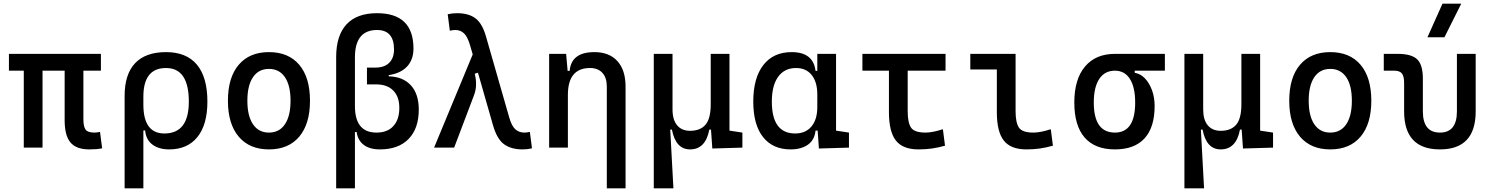

<svg xmlns="http://www.w3.org/2000/svg" viewBox="-20 -815 8243 1060"><path d="M472.7 9.8Q400.9 9.8 368.9 -28.6Q336.9 -66.9 336.9 -151.4V-424.8H214.8V0H111.3V-424.8H29.3V-517.6H537.1V-424.8H440.4V-156.2Q440.4 -117.7 451.9 -100.3Q463.4 -83 502 -83Q508.8 -83 515.9 -84Q522.9 -85 532.2 -86.9L543.9 3.9Q525.9 7.3 510.7 8.5Q495.6 9.8 472.7 9.8Z M914.1 9.8Q857.4 9.8 821.8 -16.6Q786.1 -43 781.2 -94.7H771.5V224.6H668V-285.6Q668 -404.8 725.8 -466.1Q783.7 -527.3 896.5 -527.3Q1009.3 -527.3 1067.1 -458Q1125 -388.7 1125 -253.9Q1125 -126.5 1069.8 -58.3Q1014.6 9.8 914.1 9.8ZM771.5 -237.3Q771.5 -78.1 887.7 -78.1Q1022.5 -78.1 1022.5 -253.9Q1022.5 -439.5 896.5 -439.5Q771.5 -439.5 771.5 -281.2Z M1464.8 9.8Q1357.4 9.8 1297.9 -60.5Q1238.3 -130.9 1238.3 -258.8Q1238.3 -387.2 1297.9 -457.3Q1357.4 -527.3 1464.8 -527.3Q1572.8 -527.3 1632.1 -457.3Q1691.4 -387.2 1691.4 -258.8Q1691.4 -130.9 1632.1 -60.5Q1572.8 9.8 1464.8 9.8ZM1464.8 -83Q1522 -83 1553 -128.9Q1584 -174.8 1584 -258.8Q1584 -343.3 1553 -388.9Q1522 -434.6 1464.8 -434.6Q1407.7 -434.6 1376.7 -388.9Q1345.7 -343.3 1345.7 -258.8Q1345.7 -174.8 1376.7 -128.9Q1407.7 -83 1464.8 -83Z M2077.1 9.8Q2021.5 9.8 1988.3 -15.1Q1955.1 -40 1949.2 -85.9H1939.5V224.6H1835.9V-499.5Q1835.9 -619.1 1893.1 -680.7Q1950.2 -742.2 2061.5 -742.2Q2262.7 -742.2 2262.7 -546.9Q2262.7 -485.4 2227.1 -447.5Q2191.4 -409.7 2126 -400.4V-393.6Q2205.1 -391.6 2248.5 -343.8Q2292 -295.9 2292 -210Q2292 -105.5 2235.8 -47.9Q2179.7 9.8 2077.1 9.8ZM1939.5 -229.5Q1939.5 -83 2058.6 -83Q2118.7 -83 2151.6 -118.9Q2184.6 -154.8 2184.6 -219.7Q2184.6 -281.2 2151.1 -315.2Q2117.7 -349.1 2056.6 -349.1H2005.9V-441.9H2053.7Q2102.1 -441.9 2128.7 -468.3Q2155.3 -494.6 2155.3 -542Q2155.3 -649.4 2061.5 -649.4Q1939.5 -649.4 1939.5 -498Z M2865.2 9.8Q2801.8 9.8 2762.7 -18.8Q2723.6 -47.4 2702.1 -122.6L2618.7 -413.6L2601.1 -408.2Q2608.9 -376 2608.2 -346.2Q2607.4 -316.4 2596.7 -288.6L2487.3 0H2376.5L2589.8 -514.6L2574.7 -566.4Q2561 -612.8 2541.5 -631.1Q2522 -649.4 2493.7 -649.4Q2480.5 -649.4 2463.4 -645.5L2451.7 -736.3Q2476.6 -742.2 2503.4 -742.2Q2565.9 -742.2 2603.8 -714.8Q2641.6 -687.5 2662.6 -615.2L2791.5 -166Q2804.7 -119.6 2825 -101.3Q2845.2 -83 2875 -83Q2888.2 -83 2905.3 -86.9L2917 3.9Q2892.1 9.8 2865.2 9.8Z M3330.1 224.6V-336.9Q3330.1 -386.2 3305.7 -412.8Q3281.2 -439.5 3237.3 -439.5Q3115.2 -439.5 3115.2 -291V0H3011.7V-517.6H3105.5L3113.8 -423.8H3125Q3133.8 -527.3 3261.7 -527.3Q3343.8 -527.3 3388.7 -477.5Q3433.6 -427.7 3433.6 -336.9V224.6Z M3789.6 9.8Q3710.4 9.8 3689.5 -99.6H3680.2L3697.8 224.6H3589.4V-517.6H3692.9V-210Q3692.9 -153.8 3718.3 -123.3Q3743.7 -92.8 3789.6 -92.8Q3846.2 -92.8 3875 -126.5Q3903.8 -160.2 3903.8 -239.3V-517.6H4007.3V-93.8L4078.6 -83V0L3912.6 4.9L3905.3 -99.6H3896Q3875.5 9.8 3789.6 9.8Z M4344.7 9.8Q4246.6 9.8 4192.6 -58.3Q4138.7 -126.5 4138.7 -253.9Q4138.7 -384.3 4194.1 -455.8Q4249.5 -527.3 4350.6 -527.3Q4470.2 -527.3 4482.4 -423.8H4492.2V-517.6H4595.7V-93.8L4667 -83V0L4501 4.9L4494.1 -93.8H4482.4Q4477.1 -42 4440.2 -16.1Q4403.3 9.8 4344.7 9.8ZM4492.2 -224.6V-293Q4492.2 -362.3 4461.2 -400.9Q4430.2 -439.5 4375 -439.5Q4311 -439.5 4276.1 -391.1Q4241.2 -342.8 4241.2 -253.9Q4241.2 -78.1 4370.1 -78.1Q4427.7 -78.1 4460 -116.7Q4492.2 -155.3 4492.2 -224.6Z M5050.8 9.8Q4964.4 9.8 4926 -39.1Q4887.7 -87.9 4887.7 -195.3V-424.8H4741.2V-517.6H5200.2V-424.8H4991.2V-200.2Q4991.2 -138.7 5009.5 -110.8Q5027.8 -83 5089.8 -83Q5127.9 -83 5185.5 -101.6L5197.3 -10.7Q5159.7 0 5125 4.9Q5090.3 9.8 5050.8 9.8Z M5646.5 9.8Q5560.1 9.8 5521.7 -39.1Q5483.4 -87.9 5483.4 -195.3V-431.6H5336.9V-517.6H5586.9V-200.2Q5586.9 -138.7 5605.2 -110.8Q5623.5 -83 5685.5 -83Q5723.6 -83 5781.2 -101.6L5793 -10.7Q5755.4 0 5720.7 4.9Q5686 9.8 5646.5 9.8Z M6135.3 9.8Q6024.9 9.8 5968 -55.9Q5911.1 -121.6 5911.1 -249Q5911.1 -377.4 5970 -447.5Q6028.8 -517.6 6135.3 -517.6H6411.1V-424.8H6244.6V-413.1Q6276.4 -408.2 6301 -382.3Q6325.7 -356.4 6340.1 -316.7Q6354.5 -276.9 6354.5 -229.5Q6354.5 -111.8 6298.8 -51Q6243.2 9.8 6135.3 9.8ZM6135.3 -83Q6247.1 -83 6247.1 -249Q6247.1 -333.5 6218 -379.2Q6189 -424.8 6135.3 -424.8Q6079.1 -424.8 6048.8 -379.2Q6018.6 -333.5 6018.6 -249Q6018.6 -83 6135.3 -83Z M6719.2 9.8Q6640.1 9.8 6619.1 -99.6H6609.9L6627.4 224.6H6519V-517.6H6622.6V-210Q6622.6 -153.8 6647.9 -123.3Q6673.3 -92.8 6719.2 -92.8Q6775.9 -92.8 6804.7 -126.5Q6833.5 -160.2 6833.5 -239.3V-517.6H6937V-93.8L7008.3 -83V0L6842.3 4.9L6835 -99.6H6825.7Q6805.2 9.8 6719.2 9.8Z M7324.2 9.8Q7216.8 9.8 7157.2 -60.5Q7097.7 -130.9 7097.7 -258.8Q7097.7 -387.2 7157.2 -457.3Q7216.8 -527.3 7324.2 -527.3Q7432.1 -527.3 7491.5 -457.3Q7550.8 -387.2 7550.8 -258.8Q7550.8 -130.9 7491.5 -60.5Q7432.1 9.8 7324.2 9.8ZM7324.2 -83Q7381.3 -83 7412.4 -128.9Q7443.4 -174.8 7443.4 -258.8Q7443.4 -343.3 7412.4 -388.9Q7381.3 -434.6 7324.2 -434.6Q7267.1 -434.6 7236.1 -388.9Q7205.1 -343.3 7205.1 -258.8Q7205.1 -174.8 7236.1 -128.9Q7267.1 -83 7324.2 -83Z M7929.7 9.8Q7731.9 9.8 7731.9 -200.2V-356.4Q7731.9 -394 7719.7 -409.4Q7707.5 -424.8 7677.2 -424.8H7619.6V-517.6H7696.8Q7773.4 -517.6 7804.4 -487.1Q7835.4 -456.5 7835.4 -380.9V-200.2Q7835.4 -83 7929.7 -83Q8023.4 -83 8023.4 -200.2V-517.6H8127V-200.2Q8127 9.8 7929.7 9.8ZM7860.8 -609.4 7943.8 -794.9H8047.4L7954.6 -609.4Z"/></svg>

Font: CaskaydiaMono NF
Style: Regular
Weight: 400
Designer: Aaron Bell
Foundry: Saja Typeworks
Version: Version 2111.001; ttfautohint (v1.8.4);Nerd Fonts 3.1.1